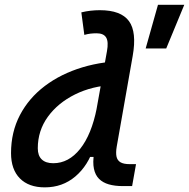

<svg xmlns="http://www.w3.org/2000/svg" viewBox="-20 -786 803 816"><path d="M599.1 -580.1 651.4 -765.6H763.2L686.5 -580.1ZM170.4 10.3Q102.1 10.3 64.5 -27.8Q26.9 -65.9 26.9 -135.3Q26.9 -224.6 64.7 -296.9Q102.5 -369.1 170.7 -420.7Q238.8 -472.2 330.1 -499.8Q421.4 -527.3 528.3 -527.3H537.1L461.9 -424.8Q372.1 -420.9 299.1 -384.8Q226.1 -348.6 183.3 -289.6Q140.6 -230.5 140.6 -155.8Q140.6 -124.5 157.5 -108.4Q174.3 -92.3 206.5 -92.3Q272 -92.3 320.6 -153.3Q369.1 -214.4 391.1 -325.7L386.2 -119.1H329.6L379.4 -161.1Q355 -82.5 300.3 -36.1Q245.6 10.3 170.4 10.3ZM501.5 4.9Q468.3 4.9 442.6 -2.4Q417 -9.8 400.9 -25.9Q384.8 -42 379.2 -68.8Q373.5 -95.7 379.9 -135.3L386.7 -302.2L434.6 -568.4Q441.9 -608.4 431.2 -626.5Q420.4 -644.5 390.6 -644.5Q377.4 -644.5 364.7 -643.1Q352.1 -641.6 338.4 -637.7L325.7 -733.4Q345.7 -738.3 365.2 -740.5Q384.8 -742.7 404.3 -742.7Q494.1 -742.7 528.1 -696.3Q562 -649.9 543.9 -547.9L476.1 -163.1Q471.7 -137.2 475.1 -120.8Q478.5 -104.5 491.9 -96.4Q505.4 -88.4 531.2 -88.4H558.1L541.5 4.9Z"/></svg>

Font: Cascadia Mono Medium
Style: Italic
Weight: 500
Italic angle: -10°
Monospace: yes
Designer: Aaron Bell
Foundry: Saja Typeworks
Version: Version 2407.024